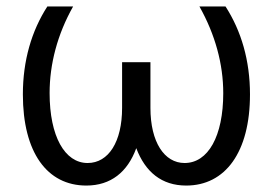

<svg xmlns="http://www.w3.org/2000/svg" viewBox="-20 -566 846 596"><path d="M207 -546H127C78 -470 51 -378 51 -273C51 -93 126 10 248 10C324 10 376 -32 403 -106C431 -32 482 10 558 10C679 10 756 -93 756 -273C756 -378 729 -470 680 -546H599C648 -459 673 -367 673 -277C673 -143 626 -60 553 -60C490 -60 447 -125 447 -231V-373H359V-231C359 -126 317 -60 252 -60C181 -60 134 -143 134 -277C134 -367 158 -459 207 -546Z"/></svg>

Font: Wafeq
Style: Regular
Weight: 400
Designer: Rasmus Andersson & Azza Alameddine
Foundry: Google & TypeTogether
Version: Version 3.000;FEAKit 1.0